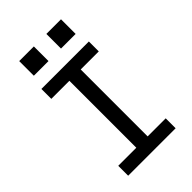

<svg xmlns="http://www.w3.org/2000/svg" viewBox="-275 -1049 1150 1150"><g transform="rotate(-45 300.0 -473.5)"><path d="M99 0V-84H252V-651H99V-735H501V-651H348V-84H501V0ZM353 -823V-947H477V-823ZM123 -823V-947H247V-823Z"/></g></svg>

Font: Iosevka SS04 Medium Extended
Style: Regular
Weight: 500
Width: 7
Monospace: yes
Designer: Belleve Invis
Foundry: Belleve Invis
Version: Version 19.0.0; ttfautohint (v1.8.4)